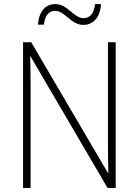

<svg xmlns="http://www.w3.org/2000/svg" viewBox="-20 -921 680 941"><path d="M166 -800H195C201 -851 224 -868 250 -868C299 -868 327 -799 388 -799C436 -799 471 -834 475 -901H446C440 -850 417 -832 389 -832C341 -832 312 -901 251 -901C203 -901 171 -866 166 -800ZM547 0V-714H509V-221C509 -178 510 -120 511 -73H509L133 -714H93V0H130V-497C130 -553 129 -597 128 -644H130L507 0Z"/></svg>

Font: Noto Sans Malayalam SemiCondensed ExtraLight
Style: Regular
Weight: 200
Width: 4
Designer: Jelle Bosma - Monotype Design Team
Foundry: Monotype Imaging Inc.
Version: Version 2.104